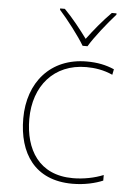

<svg xmlns="http://www.w3.org/2000/svg" viewBox="-54 -804 581 855"><g transform="rotate(5 236.0 -376.5)"><path d="M294 -606H316C340 -647 395 -716 432 -757V-763H411C374 -726 333 -676 305 -638C277 -676 238 -726 201 -763H180V-757C217 -716 270 -647 294 -606ZM302 10C357 10 405 -2 438 -16V-41C399 -25 350 -15 302 -15C150 -15 86 -125 86 -261C86 -409 175 -513 319 -513C357 -513 397 -507 437 -489L442 -514C405 -530 367 -538 319 -538C157 -538 59 -422 59 -261C59 -106 133 10 302 10Z"/></g></svg>

Font: Noto Sans Georgian Thin
Style: Regular
Weight: 100
Designer: Monotype Design Team, Akaki Razmadze
Foundry: Google LLC
Version: Version 2.005